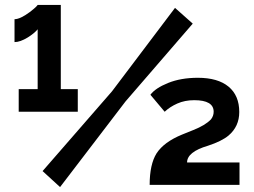

<svg xmlns="http://www.w3.org/2000/svg" viewBox="-20 -751 1032 780"><path d="M227 -731H133Q133 -730 124 -721Q119 -716 101 -702Q62 -673 39 -673V-580Q62 -580 93 -599Q120 -616 133 -632V-389H56V-297H296V-389H227ZM490 -339 763 -655 691 -719 435 -380 153 -56 224 9ZM953 -91H740Q740 -134 825 -159Q880 -177 908 -200Q952 -237 952 -296Q952 -363 908.5 -399Q865 -435 784 -435Q715 -435 663 -414Q611 -393 591 -366L649 -297Q670 -317 700.5 -330.5Q731 -344 769 -344Q848 -344 848 -297Q848 -280 837 -266Q814 -242 766 -223L719 -204Q646 -174 616 -128Q588 -83 588 0H953Z"/></svg>

Font: RT Raleway ExtraBold
Style: Regular
Weight: 400
Designer: Matt McInerney, Pablo Impallari, Rodrigo Fuenzalida — Edited by Milan Moffatt in April 2016
Foundry: Matt McInerney, Pablo Impallari, Rodrigo Fuenzalida — Edited by Milan Moffatt in April 2016
Version: Version 3.001